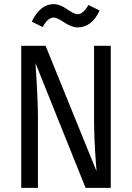

<svg xmlns="http://www.w3.org/2000/svg" viewBox="-20 -911 640 931"><path d="M356 -778Q328 -778 292 -802Q256 -826 240 -826Q212 -826 187 -780L134 -806Q175 -891 240 -891Q270 -891 305 -866.5Q340 -842 356 -842Q383 -842 409 -887L463 -860Q425 -778 356 -778ZM395 0 152 -605Q164 -425 164 -345V0H83V-689H201L448 -81Q448 -86 444.5 -129.5Q441 -173 438.5 -231Q436 -289 436 -344V-689H517V0Z"/></svg>

Font: Fira Mono
Style: Regular
Weight: 400
Designer: Carrois Corporate & Edenspiekermann AG
Foundry: Carrois Corporate GbR & Edenspiekermann AG
Version: Version 3.206;PS 003.206;hotconv 1.0.70;makeotf.lib2.5.58329